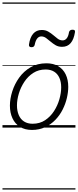

<svg xmlns="http://www.w3.org/2000/svg" viewBox="-20 -1030 629 1550"><path d="M238 19Q181 19 141 -6Q101 -31 80.5 -75.5Q60 -120 60 -177Q60 -232 79 -292Q98 -352 135 -403.5Q172 -455 227 -487Q282 -519 355 -519Q411 -519 450.5 -495.5Q490 -472 510.5 -429Q531 -386 531 -329Q531 -287 520 -239.5Q509 -192 486 -146Q463 -100 427.5 -63Q392 -26 344.5 -3.5Q297 19 238 19ZM243 -31Q301 -31 344 -59.5Q387 -88 416 -133Q445 -178 459.5 -229Q474 -280 474 -325Q474 -369 459.5 -401.5Q445 -434 417 -451.5Q389 -469 348 -469Q292 -469 249 -441.5Q206 -414 176.5 -369.5Q147 -325 132 -274.5Q117 -224 117 -179Q117 -135 131.5 -101Q146 -67 174.5 -49Q203 -31 243 -31ZM234 -649Q211 -649 214 -671Q222 -728 248 -758Q274 -788 317 -788Q347 -788 369.5 -775Q392 -762 410.5 -746Q429 -730 446.5 -717Q464 -704 486 -704Q505 -704 518.5 -720.5Q532 -737 537 -770Q542 -790 565 -790Q578 -790 582.5 -785.5Q587 -781 585 -769Q576 -712 550.5 -682Q525 -652 481 -652Q451 -652 429 -665Q407 -678 388.5 -694Q370 -710 352 -723Q334 -736 313 -736Q294 -736 280.5 -719.5Q267 -703 260 -668Q258 -659 252 -654Q246 -649 234 -649ZM0 490H589V500H0ZM0 -20H589V0H0ZM0 -505H589V-500H0ZM0 -1010H589V-1000H0Z"/></svg>

Font: Playwrite TZ Guides
Style: Regular
Weight: 400
Designer: Veronika Burian, José Scaglione
Foundry: TypeTogether
Version: Version 1.003